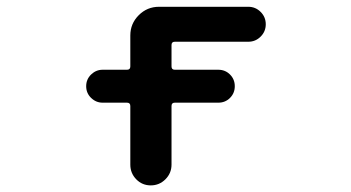

<svg xmlns="http://www.w3.org/2000/svg" viewBox="-20 -568 1040 569"><path d="M366.2 -80.1V-253.9Q366.2 -263.7 356.4 -263.7H284.2Q264.6 -263.7 250 -277.8Q235.4 -292 235.4 -312.5Q235.4 -333 250 -347.2Q264.6 -361.3 284.2 -361.3H356.4Q366.2 -361.3 366.2 -371.1V-462.9Q366.2 -498 391.1 -522.9Q416 -547.9 451.2 -547.9H715.8Q737.3 -547.9 752.4 -532.7Q767.6 -517.6 767.6 -496.1Q767.6 -474.6 752.4 -459.5Q737.3 -444.3 715.8 -444.3H498Q488.3 -444.3 488.3 -434.6V-371.1Q488.3 -361.3 498 -361.3H627Q647.5 -361.3 661.6 -347.2Q675.8 -333 675.8 -312.5Q675.8 -292 661.6 -277.8Q647.5 -263.7 627 -263.7H498Q488.3 -263.7 488.3 -253.9V-80.1Q488.3 -54.7 470.2 -36.6Q452.1 -18.6 426.8 -18.6Q401.4 -18.6 383.8 -36.6Q366.2 -54.7 366.2 -80.1Z"/></svg>

Font: Rounded-X Mgen+ 1mn medium
Style: Regular
Weight: 500
Designer: [Source Han Sans]
Ryoko NISHIZUKA  (kana & ideographs); Paul D. Hunt (Latin, Greek & Cyrillic); Wenlong ZHANG  (bopomofo
Version: Version 1.059.20150602